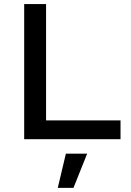

<svg xmlns="http://www.w3.org/2000/svg" viewBox="-20 -680 639 938"><path d="M205.1 -91.8H568.8V0H98.1V-660.2H205.1ZM405.8 70.8 338.9 237.8H262.2L301.8 70.8Z"/></svg>

Font: Work Sans Medium
Style: Regular
Weight: 500
Designer: Wei Huang
Foundry: Wei Huang
Version: Version 2.012